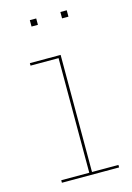

<svg xmlns="http://www.w3.org/2000/svg" viewBox="-109 -758 559 814"><g transform="rotate(-15 170.0 -350.5)"><path d="M310 -11V0H59V-11H182V-514H59V-525H194V-11ZM134 -701V-673H106V-701ZM268 -701V-673H240V-701Z"/></g></svg>

Font: Hepta Slab Thin
Style: Regular
Weight: 250
Designer: Michael LaGattuta
Foundry: Michael LaGattuta
Version: Version 1.100; ttfautohint (v1.8) -l 8 -r 50 -G 200 -x 14 -D